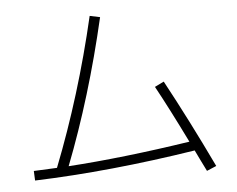

<svg xmlns="http://www.w3.org/2000/svg" viewBox="-53 -813 1107 897"><g transform="rotate(-5 500.0 -364.5)"><path d="M674 -392 717 -413Q821 -221 927 1L882 20Q874 4 857.5 -29.5Q841 -63 833 -80Q431 -17 78 -5L76 -50Q110 -51 185 -55Q314 -383 399 -749L447 -739Q362 -371 240 -58Q498 -75 812 -123Q730 -290 674 -392Z"/></g></svg>

Font: M PLUS 1p Light
Style: Regular
Weight: 300
Version: Version 1.061